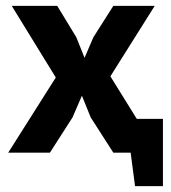

<svg xmlns="http://www.w3.org/2000/svg" viewBox="-20 -520 582 654"><path d="M170 -256 20 -500H175L240 -393L268 -323L298 -393L366 -500H507L356 -260L446 -115H535V114H440L425 0H366L289 -120L259 -194L227 -120L150 0H8Z"/></svg>

Font: PTSans
Style: Bold
Weight: 700
Designer: A.Korolkova, O.Umpeleva, V.Yefimov
Foundry: ParaType Ltd
Version: Version 2.003W OFL